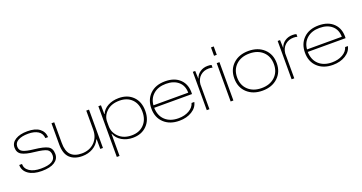

<svg xmlns="http://www.w3.org/2000/svg" viewBox="-43 -1497 4587 2433"><g transform="rotate(-20 2250.5 -281.0)"><path d="M270 10Q157 10 91 -36.5Q25 -83 25 -160H62Q62 -97 118 -60Q174 -23 270 -23Q465 -23 465 -132Q465 -191 424 -213Q383 -235 266 -248Q148 -260 96 -289.5Q44 -319 44 -386Q44 -452 105 -489.5Q166 -527 266 -527Q372 -527 428.5 -484.5Q485 -442 490 -367H453Q448 -431 398 -462.5Q348 -494 266 -494Q182 -494 131.5 -467Q81 -440 81 -387Q81 -337 123.5 -315.5Q166 -294 270 -283Q399 -269 451 -240Q503 -211 503 -135Q503 -68 443.5 -29Q384 10 270 10Z M817 8Q711 8 650.5 -49Q590 -106 590 -232V-517H627V-238Q627 -128 676 -77Q725 -26 822 -26Q927 -26 993 -91Q1059 -156 1059 -262V-517H1096V0H1060L1059 -130H1054Q1024 -65 960.5 -28.5Q897 8 817 8Z M1222 167V-517H1257L1259 -398H1263Q1287 -456 1350 -491Q1413 -526 1499 -526Q1617 -526 1689 -454Q1761 -382 1761 -259Q1761 -138 1689 -64.5Q1617 9 1499 9Q1416 9 1351.5 -29Q1287 -67 1263 -130H1259V167ZM1495 -25Q1598 -25 1660.5 -89Q1723 -153 1723 -259Q1723 -368 1661 -430Q1599 -492 1495 -492Q1388 -492 1323.5 -433.5Q1259 -375 1259 -294V-234Q1259 -149 1323.5 -87Q1388 -25 1495 -25Z M2126 8Q1998 8 1920.5 -64.5Q1843 -137 1843 -258Q1843 -378 1918.5 -451.5Q1994 -525 2123 -525Q2252 -525 2324.5 -452.5Q2397 -380 2390 -256H1880Q1883 -148 1949 -87Q2015 -26 2126 -26Q2209 -26 2269.5 -60.5Q2330 -95 2346 -152H2383Q2368 -80 2296.5 -36Q2225 8 2126 8ZM2123 -491Q2017 -491 1953 -435.5Q1889 -380 1882 -289H2351Q2350 -385 2288 -438Q2226 -491 2123 -491Z M2496 0V-517H2528L2532 -413H2534Q2550 -464 2594.5 -494Q2639 -524 2697 -524Q2732 -524 2749 -517V-481Q2732 -488 2698 -488Q2631 -488 2585 -447Q2539 -406 2532 -336V0Z M2818 -616V-729H2855V-616ZM2818 0V-517H2855V0Z M2961 -257Q2961 -378 3040 -451.5Q3119 -525 3247 -525Q3375 -525 3454 -451.5Q3533 -378 3533 -257Q3533 -138 3454 -64Q3375 10 3247 10Q3119 10 3040 -63.5Q2961 -137 2961 -257ZM3495 -257Q3495 -363 3427.5 -426.5Q3360 -490 3247 -490Q3135 -490 3067 -426.5Q2999 -363 2999 -257Q2999 -152 3067 -88.5Q3135 -25 3247 -25Q3359 -25 3427 -88.5Q3495 -152 3495 -257Z M3640 0V-517H3672L3676 -413H3678Q3694 -464 3738.5 -494Q3783 -524 3841 -524Q3876 -524 3893 -517V-481Q3876 -488 3842 -488Q3775 -488 3729 -447Q3683 -406 3676 -336V0Z M4197 8Q4069 8 3991.5 -64.5Q3914 -137 3914 -258Q3914 -378 3989.5 -451.5Q4065 -525 4194 -525Q4323 -525 4395.5 -452.5Q4468 -380 4461 -256H3951Q3954 -148 4020 -87Q4086 -26 4197 -26Q4280 -26 4340.5 -60.5Q4401 -95 4417 -152H4454Q4439 -80 4367.5 -36Q4296 8 4197 8ZM4194 -491Q4088 -491 4024 -435.5Q3960 -380 3953 -289H4422Q4421 -385 4359 -438Q4297 -491 4194 -491Z"/></g></svg>

Font: Mona Sans Expanded ExtraLight
Style: Regular
Weight: 200
Width: 7
Designer: Deni Anggara
Foundry: GitHub
Version: Version 1.001;gftools[0.9.33]